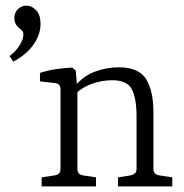

<svg xmlns="http://www.w3.org/2000/svg" viewBox="-20 -662 654 682"><path d="M399 0V-32L444 -39Q453 -41 459 -46Q465 -51 465 -62V-249Q465 -312 448.5 -344.5Q432 -377 379 -377Q338 -377 300.5 -362Q263 -347 234 -315L237 -345Q271 -390 314.5 -406.5Q358 -423 401 -423Q473 -423 499 -381Q525 -339 525 -263V-62Q525 -42 546 -39L592 -32V0ZM128 0V-32L174 -39Q195 -42 195 -62V-344Q195 -365 175 -367L122 -373V-403Q149 -412 180 -416.5Q211 -421 237 -422L249 -411L255 -340V-62Q255 -42 275 -39L321 -32V0ZM27 -443 14 -463Q35 -478 49 -500Q63 -522 63 -539Q63 -548 59.5 -552Q56 -556 52 -559Q40 -568 35.5 -577.5Q31 -587 31 -597Q31 -617 43.5 -629.5Q56 -642 74 -642Q93 -642 108.5 -625.5Q124 -609 124 -577Q124 -539 98.5 -503Q73 -467 27 -443Z"/></svg>

Font: Yrsa Light
Style: Regular
Weight: 300
Designer: Anna Giedrys (Yrsa+Rasa design), David Brezina (Yrsa art-direction, Rasa art-direction, design)
Foundry: Rosetta Type Foundry
Version: Version 2.004